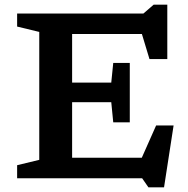

<svg xmlns="http://www.w3.org/2000/svg" viewBox="-20 -765 808 824"><path d="M53.5 0V-56L148.5 -79V-628L53.5 -651V-707H595.5L639.5 -745H698V-511.5H621.5L589 -619H289.5V-410.5H457.5L466 -495H537V-240H466L457.5 -326.5H289.5V-88H588.5L650 -226.5H725L684 39H617L590 0Z"/></svg>

Font: Newsreader 6pt Medium
Style: Regular
Weight: 500
Designer: Hugues Gentile
Foundry: Production Type
Version: Version 1.003; ttfautohint (v1.8.3)